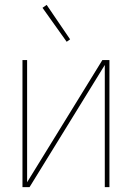

<svg xmlns="http://www.w3.org/2000/svg" viewBox="-20 -766 540 786"><path d="M72 0V-520H91V-20L399 -520H428V0H409V-500L101 0ZM253 -595 154 -734 171 -746 267 -605Z"/></svg>

Font: Iosevka Thin
Style: Regular
Weight: 100
Monospace: yes
Designer: Belleve Invis
Foundry: Belleve Invis
Version: Version 32.5.0; ttfautohint (v1.8.4)